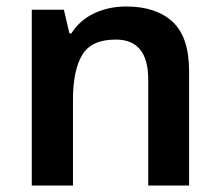

<svg xmlns="http://www.w3.org/2000/svg" viewBox="-20 -572 678 592"><path d="M369 -552Q461 -552 512 -505Q563 -458 563 -353V0H437V-327Q437 -450 337 -450Q261 -450 233 -402Q205 -354 205 -264V0H78V-542H177L194 -469H200Q226 -510 270.5 -531Q315 -552 369 -552Z"/></svg>

Font: Noto Sans Cherokee SemiBold
Style: Regular
Weight: 600
Designer: Monotype Design Team
Foundry: Monotype Imaging Inc.
Version: Version 2.001; ttfautohint (v1.8.4.7-5d5b)